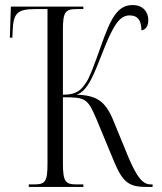

<svg xmlns="http://www.w3.org/2000/svg" viewBox="-20 -740 642 760"><path d="M94 0H310V-10H284C239 -10 229 -20 229 -95V-355C318 -355 327 -351 362 -268L433 -97C469 -11 497 0 564 0H584V-10H577C546 -10 523 -36 489 -116L427 -267C396 -340 362 -363 283 -365C330 -380 355 -455 387 -535C430 -646 456 -679 493 -679C523 -679 539 -663 540 -620C556 -622 567 -636 567 -660C567 -692 547 -720 505 -720C445 -720 418 -668 378 -553C352 -480 334 -432 322 -415C302 -385 286 -365 229 -365V-622C229 -694 239 -704 284 -704H310V-714H23L19 -591H29L30 -617C33 -686 46 -704 119 -704H168V-93C168 -22 160 -10 115 -10H94Z"/></svg>

Font: Noto Serif Display ExtraCondensed Light
Style: Regular
Weight: 300
Width: 2
Designer: Monotype Design Team
Foundry: Monotype Imaging Inc.
Version: Version 2.009